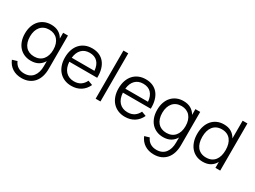

<svg xmlns="http://www.w3.org/2000/svg" viewBox="-57 -1510 3368 2539"><g transform="rotate(30 1627.0 -240.0)"><path d="M286 -555Q353 -555 399.8 -528Q446.5 -501 473.5 -452V-540H547V-29.5Q547 33 530.8 85.2Q514.5 137.5 482.5 175.2Q450.5 213 403.2 234Q356 255 294 255Q213.5 255 154.2 217.5Q95 180 64.5 107.5L138 85.5Q159 134.5 199 159.5Q239 184.5 294 184.5Q338.5 184.5 372 169.2Q405.5 154 428 125.8Q450.5 97.5 462 58Q473.5 18.5 473.5 -30V-107.5Q446 -58.5 399.2 -31.8Q352.5 -5 286 -5Q231 -5 185.5 -24.5Q140 -44 107.8 -79.8Q75.5 -115.5 57.8 -166.2Q40 -217 40 -279.5Q40 -343.5 58 -394.5Q76 -445.5 108.5 -481Q141 -516.5 186.2 -535.8Q231.5 -555 286 -555ZM296 -75.5Q338 -75.5 371 -89.8Q404 -104 426.8 -130.8Q449.5 -157.5 461.5 -195.2Q473.5 -233 473.5 -279.5Q473.5 -327.5 461 -365.8Q448.5 -404 425.5 -430.2Q402.5 -456.5 369.5 -470.5Q336.5 -484.5 296 -484.5Q254 -484.5 221 -470.2Q188 -456 165.2 -429.2Q142.5 -402.5 130.2 -364.8Q118 -327 118 -279.5Q118 -231.5 130.2 -193.5Q142.5 -155.5 165.5 -129.2Q188.5 -103 221.5 -89.2Q254.5 -75.5 296 -75.5Z M915.5 -54.5Q976 -54.5 1016.5 -81.5Q1057 -108.5 1081 -158.5L1150.5 -133Q1118 -61.5 1057.2 -23.2Q996.5 15 915.5 15Q857 15 809.2 -5.2Q761.5 -25.5 727.8 -62.5Q694 -99.5 675.5 -152.2Q657 -205 657 -270Q657 -335.5 675 -388.2Q693 -441 726.5 -478Q760 -515 807 -535Q854 -555 912.5 -555Q973.5 -555 1020.5 -534Q1067.5 -513 1099.5 -473.5Q1131.5 -434 1147.2 -377.5Q1163 -321 1161 -249.5H735.5Q738 -203.5 751.5 -167.2Q765 -131 788.2 -106Q811.5 -81 843.8 -67.8Q876 -54.5 915.5 -54.5ZM1083.5 -311Q1076.5 -396.5 1032.5 -441.8Q988.5 -487 912.5 -487Q837 -487 791.5 -441Q746 -395 737 -311Z M1281.5 0V-735H1355V0Z M1733.5 -54.5Q1794 -54.5 1834.5 -81.5Q1875 -108.5 1899 -158.5L1968.5 -133Q1936 -61.5 1875.2 -23.2Q1814.5 15 1733.5 15Q1675 15 1627.2 -5.2Q1579.5 -25.5 1545.8 -62.5Q1512 -99.5 1493.5 -152.2Q1475 -205 1475 -270Q1475 -335.5 1493 -388.2Q1511 -441 1544.5 -478Q1578 -515 1625 -535Q1672 -555 1730.5 -555Q1791.5 -555 1838.5 -534Q1885.5 -513 1917.5 -473.5Q1949.5 -434 1965.2 -377.5Q1981 -321 1979 -249.5H1553.5Q1556 -203.5 1569.5 -167.2Q1583 -131 1606.2 -106Q1629.5 -81 1661.8 -67.8Q1694 -54.5 1733.5 -54.5ZM1901.5 -311Q1894.5 -396.5 1850.5 -441.8Q1806.5 -487 1730.5 -487Q1655 -487 1609.5 -441Q1564 -395 1555 -311Z M2305.5 -555Q2372.5 -555 2419.2 -528Q2466 -501 2493 -452V-540H2566.5V-29.5Q2566.5 33 2550.2 85.2Q2534 137.5 2502 175.2Q2470 213 2422.8 234Q2375.5 255 2313.5 255Q2233 255 2173.8 217.5Q2114.5 180 2084 107.5L2157.5 85.5Q2178.5 134.5 2218.5 159.5Q2258.5 184.5 2313.5 184.5Q2358 184.5 2391.5 169.2Q2425 154 2447.5 125.8Q2470 97.5 2481.5 58Q2493 18.5 2493 -30V-107.5Q2465.5 -58.5 2418.8 -31.8Q2372 -5 2305.5 -5Q2250.5 -5 2205 -24.5Q2159.5 -44 2127.2 -79.8Q2095 -115.5 2077.2 -166.2Q2059.5 -217 2059.5 -279.5Q2059.5 -343.5 2077.5 -394.5Q2095.5 -445.5 2128 -481Q2160.5 -516.5 2205.8 -535.8Q2251 -555 2305.5 -555ZM2315.5 -75.5Q2357.5 -75.5 2390.5 -89.8Q2423.5 -104 2446.2 -130.8Q2469 -157.5 2481 -195.2Q2493 -233 2493 -279.5Q2493 -327.5 2480.5 -365.8Q2468 -404 2445 -430.2Q2422 -456.5 2389 -470.5Q2356 -484.5 2315.5 -484.5Q2273.5 -484.5 2240.5 -470.2Q2207.5 -456 2184.8 -429.2Q2162 -402.5 2149.8 -364.8Q2137.5 -327 2137.5 -279.5Q2137.5 -231.5 2149.8 -193.5Q2162 -155.5 2185 -129.2Q2208 -103 2241 -89.2Q2274 -75.5 2315.5 -75.5Z M3183.5 -720V0H3110.5V-90.5Q3083.5 -40.5 3037.2 -12.8Q2991 15 2922.5 15Q2865 15 2819.5 -6Q2774 -27 2742.2 -64.8Q2710.5 -102.5 2693.5 -154.8Q2676.5 -207 2676.5 -269.5Q2676.5 -333.5 2693.5 -386Q2710.5 -438.5 2742.5 -476Q2774.5 -513.5 2820 -534.2Q2865.5 -555 2922.5 -555Q2991.5 -555 3037.5 -527Q3083.5 -499 3110.5 -449.5V-720ZM2932.5 -484.5Q2887.5 -484.5 2854.2 -468.8Q2821 -453 2798.8 -424.8Q2776.5 -396.5 2765.5 -357Q2754.5 -317.5 2754.5 -269.5Q2754.5 -221 2765.8 -181.2Q2777 -141.5 2799.2 -113.8Q2821.5 -86 2854.8 -70.8Q2888 -55.5 2932.5 -55.5Q2978 -55.5 3011.5 -71.2Q3045 -87 3067 -115.2Q3089 -143.5 3099.8 -183Q3110.5 -222.5 3110.5 -269.5Q3110.5 -318.5 3099.2 -358Q3088 -397.5 3065.5 -425.8Q3043 -454 3009.8 -469.2Q2976.5 -484.5 2932.5 -484.5Z"/></g></svg>

Font: Vela Sans
Style: Regular
Weight: 400
Designer: Principal design: Mikhail Sharanda - project Manrope.
Design modification: Ravid Balaliev
Foundry: Mikhail Sharanda
Version: Version 1.001;August 23, 2023;FontCreator 14.0.0.2901 64-bit